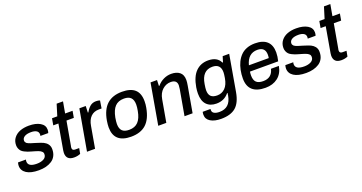

<svg xmlns="http://www.w3.org/2000/svg" viewBox="-42 -1408 4385 2326"><g transform="rotate(-20 2150.5 -245.5)"><path d="M227.1 12.2Q124 12.2 68.6 -23.9Q13.2 -60.1 13.2 -122.1Q13.2 -141.1 20 -164.1H122.1Q118.2 -152.3 118.2 -140.1Q118.2 -70.8 230 -70.8Q283.2 -70.8 319.1 -90.3Q355 -109.9 355 -149.9Q355 -160.2 351.6 -168.9Q348.1 -177.7 339.4 -184.8Q330.6 -191.9 323.5 -196.8Q316.4 -201.7 300.5 -207.3Q284.7 -212.9 276.1 -215.8Q267.6 -218.8 246.8 -224.6Q226.1 -230.5 217.8 -232.9Q190.9 -240.7 173.6 -246.8Q156.2 -252.9 134.3 -264.2Q112.3 -275.4 99.6 -288.3Q86.9 -301.3 77.9 -321.8Q68.8 -342.3 68.8 -367.2Q68.8 -421.9 99.6 -461.2Q130.4 -500.5 180.4 -519.3Q230.5 -538.1 293.9 -538.1Q383.3 -538.1 438.2 -505.6Q493.2 -473.1 493.2 -416Q493.2 -391.6 485.8 -373H384.8Q385.3 -376 386.2 -383.1Q387.2 -390.1 387.2 -393.1Q387.2 -423.8 362.1 -439.5Q336.9 -455.1 292 -455.1Q238.8 -455.1 208.5 -436.8Q178.2 -418.5 178.2 -386.2Q178.2 -375.5 183.6 -366.5Q189 -357.4 195.8 -351.8Q202.6 -346.2 216.8 -340.1Q231 -334 241.5 -330.8Q252 -327.6 272 -321.5Q292 -315.4 303.2 -312Q371.1 -291 394 -279.8Q456.1 -248.5 463.9 -190.4Q464.8 -181.6 464.8 -171.9Q464.8 -124.5 446.3 -88.6Q427.7 -52.7 394.5 -31Q361.3 -9.3 319.1 1.5Q276.9 12.2 227.1 12.2Z M681.2 12.2Q581.1 12.2 581.1 -81.1Q581.1 -94.7 584 -111.8L641.1 -439.9H574.7L589.8 -525.9H657.7L703.1 -672.9H785.2L758.8 -525.9H855L839.8 -439.9H745.1L690.9 -133.8Q687 -122.1 687 -106Q687 -74.2 724.1 -74.2H775.9L762.7 -3.9Q726.1 12.2 681.2 12.2Z M849.6 0 942.4 -525.9H1024.4L1021.5 -441.9H1027.8Q1051.8 -484.9 1082.8 -511.5Q1113.8 -538.1 1160.6 -538.1Q1188.5 -538.1 1210.4 -529.8L1194.8 -432.1H1158.7Q1094.7 -432.1 1054.7 -392.1Q1014.6 -352.1 1002.4 -277.8L953.6 0Z M1416.5 12.2Q1196.8 12.2 1196.8 -187Q1196.8 -221.7 1204.6 -271Q1228.5 -408.2 1300.8 -473.1Q1373 -538.1 1494.6 -538.1Q1605 -538.1 1659.7 -488.8Q1714.4 -439.5 1714.4 -337.9Q1714.4 -294.4 1706.5 -254.9Q1681.6 -117.2 1610.8 -52.5Q1540 12.2 1416.5 12.2ZM1422.4 -74.2Q1495.6 -74.2 1537.8 -117.9Q1580.1 -161.6 1596.7 -253.9Q1605.5 -298.8 1605.5 -334Q1605.5 -393.6 1576.9 -422.9Q1548.3 -452.1 1488.8 -452.1Q1415 -452.1 1373.3 -408.4Q1331.5 -364.7 1313.5 -272Q1304.7 -219.2 1304.7 -190.9Q1304.7 -130.9 1333.5 -102.5Q1362.3 -74.2 1422.4 -74.2Z M1768.1 0 1859.9 -525.9H1943.8L1940.9 -451.2H1948.2Q1981.9 -492.2 2029.5 -515.1Q2077.1 -538.1 2128.9 -538.1Q2196.8 -538.1 2237.3 -506.1Q2277.8 -474.1 2277.8 -405.8Q2277.8 -376.5 2270 -335L2210.9 0H2106.9L2165 -329.1Q2169.9 -359.4 2169.9 -376Q2169.9 -446.8 2089.8 -446.8Q2030.3 -446.8 1983.2 -404.8Q1936 -362.8 1922.9 -287.1L1872.1 0Z M2514.6 182.1Q2430.7 182.1 2379.2 150.9Q2327.6 119.6 2327.6 62Q2327.6 43.9 2332 24.9H2432.6Q2431.6 31.7 2431.6 39.1Q2431.6 68.8 2457.3 82.5Q2482.9 96.2 2523.9 96.2Q2661.1 96.2 2688 -51.8Q2689 -57.1 2689.9 -64.9Q2690.9 -72.8 2691.7 -78.1Q2692.4 -83.5 2692.9 -86.9H2687Q2627 -11.2 2524.9 -11.2Q2443.8 -11.2 2398.4 -59.1Q2353 -106.9 2353 -201.2Q2353 -239.3 2359.9 -280.8Q2382.3 -411.6 2445.3 -474.9Q2508.3 -538.1 2605 -538.1Q2721.2 -538.1 2760.7 -454.1H2768.1L2790 -525.9H2874L2793 -60.1Q2770 69.8 2704.1 126Q2638.2 182.1 2514.6 182.1ZM2566.9 -101.1Q2626.5 -101.1 2668.7 -142.6Q2710.9 -184.1 2724.6 -268.1Q2732.9 -317.9 2732.9 -339.8Q2732.9 -448.2 2627 -448.2Q2495.1 -448.2 2468.8 -283.2Q2460 -231.9 2460 -205.1Q2460 -152.3 2485.8 -126.7Q2511.7 -101.1 2566.9 -101.1Z M3149.4 12.2Q2926.8 12.2 2926.8 -187Q2926.8 -241.2 2937.5 -294.9Q2948.7 -348.6 2969.2 -391.4Q2989.7 -434.1 3022 -467.8Q3054.2 -501.5 3101.6 -519.8Q3148.9 -538.1 3208.5 -538.1Q3311.5 -538.1 3363.5 -489.7Q3415.5 -441.4 3415.5 -347.2Q3415.5 -295.9 3400.4 -236.8H3036.6Q3032.7 -212.9 3032.7 -188Q3032.7 -128.4 3060.8 -100.8Q3088.9 -73.2 3149.4 -73.2Q3262.2 -73.2 3287.6 -182.1H3389.6Q3372.1 -86.4 3307.9 -37.1Q3243.7 12.2 3149.4 12.2ZM3050.8 -313H3306.6Q3310.5 -333 3310.5 -355Q3310.5 -454.1 3209.5 -454.1Q3087.4 -454.1 3050.8 -313Z M3673.3 12.2Q3570.3 12.2 3514.9 -23.9Q3459.5 -60.1 3459.5 -122.1Q3459.5 -141.1 3466.3 -164.1H3568.4Q3564.5 -152.3 3564.5 -140.1Q3564.5 -70.8 3676.3 -70.8Q3729.5 -70.8 3765.4 -90.3Q3801.3 -109.9 3801.3 -149.9Q3801.3 -160.2 3797.9 -168.9Q3794.4 -177.7 3785.6 -184.8Q3776.9 -191.9 3769.8 -196.8Q3762.7 -201.7 3746.8 -207.3Q3731 -212.9 3722.4 -215.8Q3713.9 -218.8 3693.1 -224.6Q3672.4 -230.5 3664.1 -232.9Q3637.2 -240.7 3619.9 -246.8Q3602.5 -252.9 3580.6 -264.2Q3558.6 -275.4 3545.9 -288.3Q3533.2 -301.3 3524.2 -321.8Q3515.1 -342.3 3515.1 -367.2Q3515.1 -421.9 3545.9 -461.2Q3576.7 -500.5 3626.7 -519.3Q3676.8 -538.1 3740.2 -538.1Q3829.6 -538.1 3884.5 -505.6Q3939.5 -473.1 3939.5 -416Q3939.5 -391.6 3932.1 -373H3831.1Q3831.5 -376 3832.5 -383.1Q3833.5 -390.1 3833.5 -393.1Q3833.5 -423.8 3808.3 -439.5Q3783.2 -455.1 3738.3 -455.1Q3685.1 -455.1 3654.8 -436.8Q3624.5 -418.5 3624.5 -386.2Q3624.5 -375.5 3629.9 -366.5Q3635.3 -357.4 3642.1 -351.8Q3648.9 -346.2 3663.1 -340.1Q3677.2 -334 3687.7 -330.8Q3698.2 -327.6 3718.3 -321.5Q3738.3 -315.4 3749.5 -312Q3817.4 -291 3840.3 -279.8Q3902.3 -248.5 3910.2 -190.4Q3911.1 -181.6 3911.1 -171.9Q3911.1 -124.5 3892.6 -88.6Q3874 -52.7 3840.8 -31Q3807.6 -9.3 3765.4 1.5Q3723.1 12.2 3673.3 12.2Z M4127.4 12.2Q4027.3 12.2 4027.3 -81.1Q4027.3 -94.7 4030.3 -111.8L4087.4 -439.9H4021L4036.1 -525.9H4104L4149.4 -672.9H4231.4L4205.1 -525.9H4301.3L4286.1 -439.9H4191.4L4137.2 -133.8Q4133.3 -122.1 4133.3 -106Q4133.3 -74.2 4170.4 -74.2H4222.2L4209 -3.9Q4172.4 12.2 4127.4 12.2Z"/></g></svg>

Font: Archivo Medium
Style: Italic
Weight: 500
Italic angle: -10°
Designer: Hector Gatti
Foundry: Omnibus-Type
Version: Version 2.001